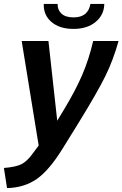

<svg xmlns="http://www.w3.org/2000/svg" viewBox="-64 -734 627 983"><path d="M160 -714H231Q230 -684 250.5 -664.5Q271 -645 313 -645Q387 -645 399 -714H470Q469 -658 426 -622Q383 -586 312 -586Q241 -586 199.5 -621.5Q158 -657 160 -714ZM-44 126Q17 121 46 106.5Q75 92 105 50L134 11L47 -524H184L229 -116L263 -172Q324 -273 358 -353Q392 -433 413 -524H543Q516 -427 475.5 -344.5Q435 -262 337 -103L257 26Q188 138 124 182.5Q60 227 -28 229Z"/></svg>

Font: Raleway-v4020
Style: Bold Italic
Weight: 700
Italic angle: -12°
Designer: Matt McInerney, Pablo Impallari, Rodrigo Fuenzalida
Foundry: Matt McInerney, Pablo Impallari, Rodrigo Fuenzalida
Version: Version 4.020;PS 004.020;hotconv 1.0.88;makeotf.lib2.5.64775